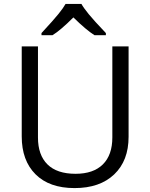

<svg xmlns="http://www.w3.org/2000/svg" viewBox="-20 -951 768 981"><path d="M637 -714V-252Q637 -130 563.5 -60Q490 10 361 10Q232 10 161.5 -60.5Q91 -131 91 -254V-714H174V-248Q174 -159 222.5 -111Q271 -63 366 -63Q457 -63 505.5 -111Q554 -159 554 -249V-714ZM192 -782Q254 -849 279 -880Q304 -911 315 -931H396Q407 -911 433.5 -878.5Q460 -846 521 -782V-771H463Q420 -798 355 -862Q289 -796 248 -771H192Z"/></svg>

Font: Stephens Clock
Style: Regular
Weight: 400
Designer: Peter Wiegel (catfonts.de) with slight modifications by DT1.org
Version: Version 0.9.1